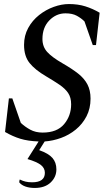

<svg xmlns="http://www.w3.org/2000/svg" viewBox="-20 -690 544 950"><path d="M152 240Q126 240 106 233Q86 226 75 212L77 199H80Q92 205 106 208.5Q120 212 139 212Q202 212 202 165Q202 142 182.5 126.5Q163 111 116 97L171 10Q118 8 80.5 -3.5Q43 -15 5 -37L24 -203H41L83 -82Q103 -63 129.5 -48.5Q156 -34 191 -34Q262 -34 297 -75.5Q332 -117 332 -174Q332 -208 317 -230Q302 -252 274 -271Q246 -290 207 -313Q154 -344 126.5 -378Q99 -412 99 -468Q99 -514 119.5 -551.5Q140 -589 173.5 -615.5Q207 -642 246 -656Q285 -670 321 -670Q366 -670 402.5 -658.5Q439 -647 473 -627L455 -467H439L398 -584Q382 -600 360 -612Q338 -624 304 -624Q258 -624 224 -589Q190 -554 190 -497Q190 -459 213.5 -433Q237 -407 289 -377Q336 -350 366.5 -326Q397 -302 412.5 -272.5Q428 -243 428 -202Q428 -153 408 -114.5Q388 -76 355 -49Q322 -22 282 -7.5Q242 7 201 10L174 53Q220 69 239.5 91.5Q259 114 259 148Q259 186 230.5 213Q202 240 152 240Z"/></svg>

Font: Spectral SC Medium
Style: Italic
Weight: 500
Italic angle: -10°
Designer: Jean-Baptiste Levee
Foundry: Production Type
Version: Version 2.001